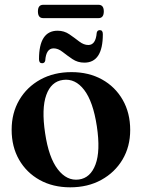

<svg xmlns="http://www.w3.org/2000/svg" viewBox="-20 -769 591 800"><path d="M278 -468.5Q350 -468.5 405 -438Q460 -407.5 491.2 -353Q522.5 -298.5 522.5 -227.5Q522.5 -158 490.5 -104.2Q458.5 -50.5 402.2 -19.5Q346 11.5 272.5 11.5Q200.5 11.5 145.5 -19Q90.5 -49.5 59.5 -103.5Q28.5 -157.5 28.5 -228.5Q28.5 -298 60.2 -352.2Q92 -406.5 148.2 -437.5Q204.5 -468.5 278 -468.5ZM308.5 -21Q357 -27.5 378 -83.8Q399 -140 383.5 -243Q368 -345.5 330.8 -394.2Q293.5 -443 242.5 -436Q193 -429.5 172.8 -373Q152.5 -316.5 168 -214Q183 -112.5 220.8 -63.5Q258.5 -14.5 308.5 -21ZM331.5 -508Q303.5 -508 281.8 -522.8Q260 -537.5 241 -552.5Q222 -567.5 203.5 -567.5Q172 -567.5 168.5 -516.5Q166 -505.5 155.5 -505.5Q142.5 -505.5 142.5 -522.5Q142.5 -641 220 -641Q247.5 -641 269.2 -626Q291 -611 310 -596.2Q329 -581.5 348 -581.5Q379 -581.5 383 -632.5Q385.5 -643.5 396 -643.5Q408.5 -643.5 408.5 -626.5Q408.5 -508 331.5 -508ZM138 -721.5Q138 -749 160 -749H390.5Q412.5 -749 412.5 -721.5Q412.5 -693.5 390.5 -693.5H160Q138 -693.5 138 -721.5Z"/></svg>

Font: Fraunces 72pt SemiBold
Style: Regular
Weight: 600
Version: Version 1.000;[b76b70a41]